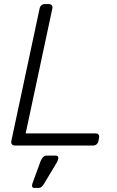

<svg xmlns="http://www.w3.org/2000/svg" viewBox="-20 -720 580 950"><path d="M54 0Q44 0 39 -6Q34 -12 36 -22L176 -678Q178 -688 185 -694Q192 -700 202 -700H221Q231 -700 236 -694Q241 -688 239 -678L107 -60H452Q463 -60 467.5 -54Q472 -48 470 -37L467 -22Q465 -12 458 -6Q451 0 440 0ZM150 210Q142 210 139.5 204Q137 198 140 189L181 77Q186 65 193 57.5Q200 50 212 50H257Q264 50 267 55Q270 60 268 66Q266 75 261 84L198 189Q192 199 185.5 204.5Q179 210 168 210Z"/></svg>

Font: Rubik Light
Style: Italic
Weight: 300
Italic angle: -12°
Designer: Hubert and Fischer
Foundry: Hubert and Fischer
Version: Version 2.300;gftools[0.9.30]